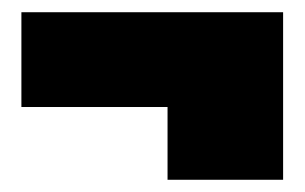

<svg xmlns="http://www.w3.org/2000/svg" viewBox="-20 -416 498 314"><path d="M254 -241H15V-396H443V-122H254Z"/></svg>

Font: Prompt Black
Style: Regular
Weight: 900
Designer: Katatrad Team
Foundry: CadsonDemak
Version: Version 1.000